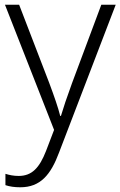

<svg xmlns="http://www.w3.org/2000/svg" viewBox="-20 -552 510 813"><path d="M1 -532 209 -2 175 87C147 159 115 193 59 193C37 193 19 189 3 184V232C21 238 41 241 66 241C151 241 195 188 230 94L470 -532H409L285 -200C264 -143 247 -92 238 -61H235C226 -97 210 -143 188 -202L61 -532Z"/></svg>

Font: Noto Sans Gurmukhi Light
Style: Regular
Weight: 300
Designer: Jelle Bosma - Monotype Design Team
Foundry: Monotype Imaging Inc.
Version: Version 2.004